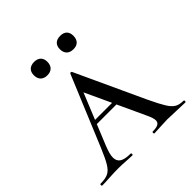

<svg xmlns="http://www.w3.org/2000/svg" viewBox="-178 -779 913 913"><g transform="rotate(-45 278.0 -322.5)"><path d="M186 -245H369L376 -225H171ZM556 0Q536 0 496 -2Q456 -4 438 -4Q422 -4 392 -2Q364 0 350 0Q346 0 346 -6Q346 -12 350 -12Q375 -12 386.5 -18.5Q398 -25 398 -39Q398 -54 384 -84L240 -395L272 -434L145 -123Q128 -81 128 -59Q128 -34 145.5 -23Q163 -12 200 -12Q205 -12 205 -6Q205 0 200 0Q186 0 160 -2Q132 -4 108 -4Q83 -4 49 -2Q19 0 0 0Q-5 0 -5 -6Q-5 -12 0 -12Q31 -12 49.5 -20.5Q68 -29 83.5 -54Q99 -79 121 -132L267 -483Q269 -487 273 -487Q277 -487 279 -483L439 -137Q465 -82 481 -56.5Q497 -31 513.5 -21.5Q530 -12 556 -12Q561 -12 561 -6Q561 0 556 0ZM139 -601Q139 -622 151 -633.5Q163 -645 185 -645Q206 -645 218 -633.5Q230 -622 230 -601Q230 -579 218 -567Q206 -555 185 -555Q163 -555 151 -567Q139 -579 139 -601ZM314 -601Q314 -622 326 -633.5Q338 -645 360 -645Q382 -645 393.5 -633.5Q405 -622 405 -601Q405 -579 393.5 -567Q382 -555 360 -555Q338 -555 326 -567Q314 -579 314 -601Z"/></g></svg>

Font: Cormorant SC Medium
Style: Regular
Weight: 500
Designer: Christian Thalmann (Catharsis Fonts)
Foundry: Catharsis Fonts
Version: Version 4.000